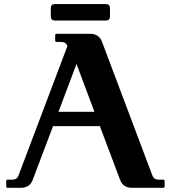

<svg xmlns="http://www.w3.org/2000/svg" viewBox="-20 -899 818 919"><path d="M242.7 -879.4H486.8Q506.3 -879.4 506.3 -859.9V-820.3Q506.3 -800.8 486.8 -800.8H242.7Q223.1 -800.8 223.1 -820.3V-859.9Q223.1 -879.4 242.7 -879.4ZM78.6 0H17.1Q9.8 0 9.8 -7.3V-31.7Q9.8 -39.1 17.1 -39.1H39.1Q61 -39.1 68.4 -58.6L302.7 -678.7Q295.4 -698.2 273.4 -698.2H251.5Q244.1 -698.2 244.1 -705.6V-730Q244.1 -737.3 251.5 -737.3H410.2Q453.6 -737.3 467.8 -700.2L709.5 -58.6Q716.8 -39.1 738.8 -39.1H760.7Q768.1 -39.1 768.1 -31.7V-7.3Q768.1 0 760.7 0H612.8Q569.3 0 555.2 -37.1L458 -295.4H233.9L136.2 -37.1Q122.1 0 78.6 0ZM432.1 -363.8 346.2 -592.8 259.8 -363.8Z"/></svg>

Font: Simply Serif
Style: Bold
Weight: 700
Designer: Wojciech Kalinowski "wmk69" (wmk69@o2.pl)
Foundry: Wojciech Kalinowski "wmk69" (wmk69@o2.pl)
Version: Version 1.0.0; 2022-02-18